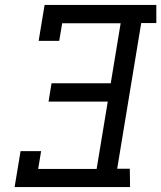

<svg xmlns="http://www.w3.org/2000/svg" viewBox="-20 -755 651 775"><path d="M39 0 63 -145H146L134 -73H370L415 -345H176L188 -419H427L467 -661H231L219 -590H136L160 -735H611V-662H550L453 -74H504L505 0Z"/></svg>

Font: Iosevka Etoile
Style: Italic
Weight: 400
Italic angle: -9°
Designer: Belleve Invis
Foundry: Belleve Invis
Version: Version 22.1.2; ttfautohint (v1.8.4)